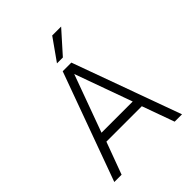

<svg xmlns="http://www.w3.org/2000/svg" viewBox="-254 -1069 1209 1209"><g transform="rotate(-45 350.5 -464.5)"><path d="M49 0 312.5 -723H389.5L652 0H586.5L509 -215H193.5L114 0ZM211.5 -276.5H489.5L351.5 -659.5ZM425 -929H504.5L374.5 -783.5H322Z"/></g></svg>

Font: Public Sans Thin ExtraLight
Style: Regular
Weight: 250
Version: Version 1.007